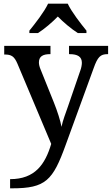

<svg xmlns="http://www.w3.org/2000/svg" viewBox="-20 -786 609 1046"><path d="M140 -619V-606H187C222 -628 265 -665 295 -696C325 -665 369 -628 404 -606H451V-619C420 -657 370 -721 349 -766H242C221 -721 171 -657 140 -619ZM35 190V240H46C229 240 268 197 338 3L490 -414C512 -476 527 -491 566 -491H569V-536H356V-491H359C403 -491 426 -477 426 -444C426 -433 423 -415 417 -400L350 -205C339 -173 322 -130 315 -95C310 -126 292 -182 273 -229L201 -408C195 -422 192 -435 192 -446C192 -478 213 -491 252 -491H255V-536H3V-489H6C42 -489 58 -479 75 -439L259 -2C226 109 171 190 35 190Z"/></svg>

Font: Noto Serif Medium
Style: Regular
Weight: 500
Designer: Monotype Design Team
Foundry: Monotype Imaging Inc.
Version: Version 2.013